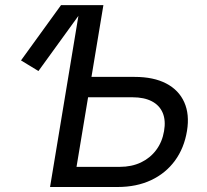

<svg xmlns="http://www.w3.org/2000/svg" viewBox="-20 -748 827 768"><path d="M133.8 -463.9 64 -506.3 224.1 -727.5H324.7ZM320.8 -440.4H518.6Q594.2 -440.4 644.8 -414.1Q695.3 -387.7 717 -339.1Q738.8 -290.5 728 -224.6Q716.8 -155.8 679.7 -105.2Q642.6 -54.7 584.2 -27.3Q525.9 0 450.2 0H180.2L300.8 -727.5H393.6L286.1 -80.6H459.5Q506.3 -80.6 543.5 -98.1Q580.6 -115.7 604.7 -147.9Q628.9 -180.2 636.2 -223.6Q643.6 -266.1 630.9 -296.4Q618.2 -326.7 587.4 -342.8Q556.6 -358.9 509.8 -358.9H307.6Z"/></svg>

Font: Inter Variable
Style: Italic
Weight: 400
Italic angle: -9.39999°
Designer: Rasmus Andersson
Foundry: rsms
Version: Version 4.001;git-9221beed3